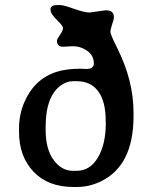

<svg xmlns="http://www.w3.org/2000/svg" viewBox="-20 -725 603 754"><path d="M280.3 -406.2H266.1Q243.7 -406.2 221.2 -391.1Q159.2 -349.1 159.2 -226.1V-215.3Q159.2 -139.6 190.4 -96.9Q221.7 -54.2 266.1 -54.2H280.8Q334 -54.2 364.7 -106.7Q395.5 -159.2 395.5 -241.2L395 -246.6V-252Q395 -326.7 365.7 -366.5Q336.4 -406.2 280.3 -406.2ZM427.2 -658.7Q427.2 -648.4 420.4 -629.2Q413.6 -609.9 413.6 -599.6Q413.6 -589.8 440.4 -536.1Q504.4 -408.7 504.4 -282.7V-269Q504.4 -72.8 374 -11.7Q329.1 9.3 282.7 9.3H268.6Q168.5 9.3 111.6 -50.8Q54.7 -110.8 54.7 -207V-220.7Q54.7 -274.9 75.2 -322.8Q114.3 -414.1 200.7 -442.4Q239.7 -455.1 296.4 -455.1L317.4 -454.1Q348.6 -454.1 348.6 -475.6Q348.6 -506.8 322.8 -525.1Q296.9 -543.5 265.6 -543.5L228 -541.5Q203.6 -541.5 203.6 -565.9Q203.6 -570.8 215.6 -587.9Q227.5 -605 227.5 -614.3Q227.5 -623.5 202.9 -647.2Q178.2 -670.9 178.2 -688Q178.2 -705.1 205.6 -705.1H216.3Q229.5 -705.1 270.8 -690.4Q312 -675.8 331.5 -675.8L395 -684.6Q427.2 -684.6 427.2 -658.7Z"/></svg>

Font: Averia Gruesa Libre
Style: Regular
Weight: 500
Italic angle: -1.70001°
Version: Version 1.001